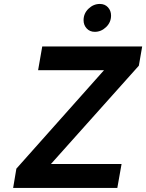

<svg xmlns="http://www.w3.org/2000/svg" viewBox="-20 -930 724 950"><path d="M45 0 61 -95.5 494.5 -582.5H168.5L189 -700H683.5L667 -605L232 -118.5H581.5L560.5 0ZM449 -772.5Q424.5 -772.5 409 -789.2Q393.5 -806 393.5 -830Q393.5 -863.5 418 -887Q442.5 -910.5 474 -910.5Q499 -910.5 514.2 -893.8Q529.5 -877 529.5 -853Q529.5 -819.5 505 -796Q480.5 -772.5 449 -772.5Z"/></svg>

Font: Overpass
Style: Bold Italic
Weight: 700
Italic angle: -10°
Designer: Delve Withrington, Dave Bailey, Thomas Jockin
Foundry: Delve Fonts LLC
Version: Version 4.000; ttfautohint (v1.8.3)